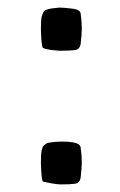

<svg xmlns="http://www.w3.org/2000/svg" viewBox="-20 -486 317 507"><path d="M93 -360Q89 -367 88 -410Q88 -421 88.5 -429Q89 -437 90 -442Q94 -455 97 -457Q99 -459 101.5 -460Q104 -461 108 -462Q116 -464 123.5 -464.5Q131 -465 137 -466Q146 -466 173 -463Q192 -460 193 -450Q196 -429 196 -410Q196 -397 193 -370Q191 -357 180 -354Q173 -353 163 -352.5Q153 -352 139 -352Q137 -352 130.5 -352.5Q124 -353 115 -354Q96 -357 93 -360ZM93 -7Q89 -14 88 -57Q88 -68 88.5 -76Q89 -84 90 -89Q93 -101 97 -103Q99 -105 101.5 -106.5Q104 -108 108 -109Q125 -112 137 -112Q142 -112 151 -112Q160 -112 173 -110Q192 -107 193 -96Q196 -75 196 -57Q196 -44 193 -17Q191 -4 180 -1Q173 0 163 0.5Q153 1 139 1Q133 1 115 -2Q106 -4 100.5 -5Q95 -6 93 -7Z"/></svg>

Font: Shafarik
Style: Regular
Weight: 400
Version: Version 1.001; ttfautohint (v1.8.4.7-5d5b)